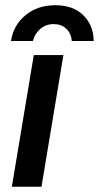

<svg xmlns="http://www.w3.org/2000/svg" viewBox="-20 -709 376 729"><path d="M25 0 108.3 -500H220.8L137.5 0ZM21.7 -553.3Q30.8 -613.3 76.7 -651.2Q122.5 -689.2 190 -689.2Q257.5 -689.2 296.2 -651.2Q335 -613.3 335.8 -553.3H252.5Q250 -583.3 231.2 -600.4Q212.5 -617.5 184.2 -617.5Q154.2 -617.5 132.9 -599.2Q111.7 -580.8 105 -553.3Z"/></svg>

Font: Familjen Grotesk Medium
Style: Italic
Weight: 500
Italic angle: -9.46201°
Designer: Anders Wikstroem, Jonas Baeckman, Matilda Gysing, Kristian Moeller
Foundry: Familjen STHLM AB
Version: Version 2.002; ttfautohint (v1.8.4.7-5d5b)